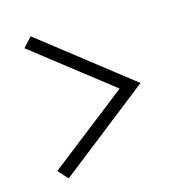

<svg xmlns="http://www.w3.org/2000/svg" viewBox="-76 -610 551 585"><g transform="rotate(-15 200.0 -317.0)"><path d="M357.4 -316.4 70.8 -540.5 43 -510.3 291.5 -316.4 43 -123 70.8 -92.3Z"/></g></svg>

Font: Estedad Light
Style: Regular
Weight: 300
Designer: Amin Abedi
Version: Version 7.3